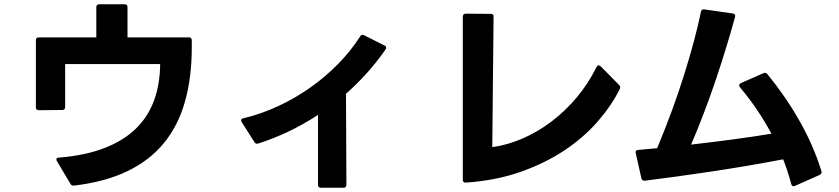

<svg xmlns="http://www.w3.org/2000/svg" viewBox="-20 -827 3930 899"><path d="M324 42Q314 42 310 34L247 -72Q244 -77 244 -80Q244 -89 256 -89Q378 -99 467 -133Q556 -167 614 -222.5Q672 -278 700.5 -354.5Q729 -431 730 -527H285V-326Q285 -312 271 -312L162 -311Q148 -311 148 -325V-638Q148 -652 162 -652H431V-793Q431 -807 445 -807H563Q577 -807 577 -793V-652H864Q878 -652 878 -638V-606Q878 -464 846 -351Q814 -238 747 -156.5Q680 -75 575.5 -25Q471 25 327 42Z M1483 52Q1469 52 1469 38V-289Q1400 -244 1329.5 -210.5Q1259 -177 1189 -155Q1187 -154 1183 -154Q1176 -154 1171 -162L1112 -255Q1109 -260 1109 -263Q1109 -271 1119 -273Q1203 -293 1283.5 -330.5Q1364 -368 1435 -418.5Q1506 -469 1565 -529.5Q1624 -590 1666 -656Q1672 -668 1685 -662L1780 -614Q1788 -611 1788 -604Q1788 -600 1785 -595Q1744 -536 1697.5 -484.5Q1651 -433 1600 -388L1602 38Q1602 52 1588 52Z M2160 28Q2147 28 2147 15V-749Q2147 -763 2162 -763L2278 -762Q2293 -762 2291 -748L2285 -138Q2357 -148 2428 -179Q2499 -210 2563 -258.5Q2627 -307 2681 -371.5Q2735 -436 2773 -513Q2778 -521 2783 -521Q2788 -521 2793 -516L2879 -429Q2884 -424 2884 -418Q2884 -416 2882 -410Q2843 -332 2778.5 -258Q2714 -184 2624.5 -124Q2535 -64 2419.5 -23Q2304 18 2162 28Z M3696 45Q3688 45 3685 35Q3677 5 3667.5 -24Q3658 -53 3647 -81Q3479 -49 3312 -24Q3145 1 3000 19H2997Q2986 19 2983 7L2957 -109Q2956 -111 2956 -114Q2956 -124 2968 -125L3057 -133Q3094 -222 3126 -309Q3158 -396 3183.5 -477.5Q3209 -559 3229 -633.5Q3249 -708 3262 -772Q3264 -785 3278 -783L3410 -764Q3425 -762 3422 -749Q3405 -686 3382 -610.5Q3359 -535 3332.5 -456Q3306 -377 3276 -298.5Q3246 -220 3216 -150Q3321 -162 3417.5 -175Q3514 -188 3592 -201Q3530 -317 3445 -418Q3441 -423 3441 -428Q3441 -433 3449 -438L3554 -484Q3557 -486 3562 -486Q3569 -486 3573 -480Q3614 -430 3652 -375Q3690 -320 3723 -262Q3756 -204 3782 -144.5Q3808 -85 3826 -26Q3827 -24 3827 -21Q3827 -13 3818 -8L3703 43Q3699 45 3696 45Z"/></svg>

Font: LINE Seed JP_TTF Bold
Style: Regular
Weight: 700
Designer: LINE & Fontrix & Fontworks
Version: Version 1.009